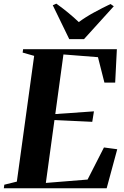

<svg xmlns="http://www.w3.org/2000/svg" viewBox="-40 -1006 661 1026"><path d="M-19.5 0 -17 -19 50 -35.5 142.5 -707.5 81 -725 83.5 -743H584.5L575.5 -564.5H518L483.5 -700.5L299 -715L255.5 -396.5L462 -411L453 -355L251 -364.5L205 -28.5L428 -46.5L515.5 -218L586.5 -208.5L530 0ZM330 -797 242 -978 261 -986.5Q293.5 -963.5 324.2 -938.2Q355 -913 381 -888Q417.5 -915 462 -939.2Q506.5 -963.5 550.5 -984.5L568 -972.5L409 -797Z"/></svg>

Font: Merriweather 144pt
Style: Bold Italic
Weight: 700
Italic angle: -7.8°
Version: Version 2.101